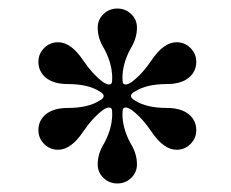

<svg xmlns="http://www.w3.org/2000/svg" viewBox="-20 -720 542 450"><path d="M70 -415Q70 -438 88 -452.5Q106 -467 139 -467Q186 -467 213 -484Q223 -489 223 -495Q223 -498 220.5 -500.5Q218 -503 216 -504L213 -506Q186 -523 139 -523Q106 -523 88 -537.5Q70 -552 70 -575Q70 -594 83.5 -607.5Q97 -621 116 -621Q146 -621 174 -580Q196 -547 221 -528Q230 -522 235 -522Q240 -522 241.5 -525Q243 -528 243 -537Q243 -571 224 -606Q209 -630 209 -655Q209 -674 222.5 -687Q236 -700 255 -700Q274 -700 287.5 -687Q301 -674 301 -655Q301 -630 286 -606Q267 -571 267 -537Q267 -528 268.5 -525Q270 -522 275 -522Q280 -522 289 -528Q314 -547 336 -580Q364 -621 394 -621Q413 -621 426.5 -607.5Q440 -594 440 -575Q440 -552 422 -537.5Q404 -523 371 -523Q324 -523 297 -506Q287 -501 287 -495Q287 -492 289.5 -489.5Q292 -487 294 -486L297 -484Q324 -467 371 -467Q404 -467 422 -452.5Q440 -438 440 -415Q440 -396 426.5 -382.5Q413 -369 394 -369Q364 -369 336 -410Q314 -443 289 -462Q280 -468 275 -468Q270 -468 268.5 -465Q267 -462 267 -453Q267 -419 286 -384Q301 -360 301 -335Q301 -316 287.5 -303Q274 -290 255 -290Q236 -290 222.5 -303Q209 -316 209 -335Q209 -360 224 -384Q243 -419 243 -453Q243 -462 241.5 -465Q240 -468 235 -468Q230 -468 221 -462Q196 -443 174 -410Q146 -369 116 -369Q97 -369 83.5 -382.5Q70 -396 70 -415Z"/></svg>

Font: Old Standard TT
Style: Bold
Weight: 700
Designer: Alexey Kryukov <alexios@thessalonica.org.ru>
Version: Version 2.2